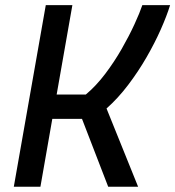

<svg xmlns="http://www.w3.org/2000/svg" viewBox="-20 -713 669 733"><path d="M32.7 0 154.8 -693.4H256.3L196.3 -352.1H307.6Q346.7 -384.8 381.6 -430.9Q416.5 -477.1 444.8 -526.6Q473.1 -576.2 493.4 -620.4Q513.7 -664.6 523.4 -693.4H629.4Q616.7 -652.3 593.8 -600.6Q570.8 -548.8 539.3 -494.1Q507.8 -439.5 469.2 -388.7Q430.7 -337.9 386.7 -298.8L507.3 0H393.1L293 -259.3H179.7L134.3 0Z"/></svg>

Font: CaskaydiaCove NFP
Style: Italic
Weight: 400
Italic angle: -10°
Designer: Aaron Bell
Foundry: Saja Typeworks
Version: Version 2111.001; VTT 6.35;Nerd Fonts 3.1.1